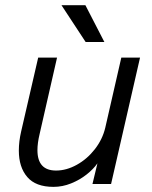

<svg xmlns="http://www.w3.org/2000/svg" viewBox="-20 -710 587 741"><path d="M52.7 -128.9Q52.7 -164.1 61.5 -202.1L127.4 -487.8H200.2L132.8 -192.4Q124.5 -157.7 124.5 -130.4Q124.5 -51.8 196.3 -51.8Q236.3 -51.8 276.4 -74Q316.4 -96.2 345.9 -134Q375.5 -171.9 386.2 -216.8L448.2 -487.8H520.5L408.7 0H336.9L356 -79.6Q340.3 -57.1 314 -36.4Q287.6 -15.6 254.4 -2.2Q221.2 11.2 186.5 11.2Q117.7 11.2 85.2 -26.9Q52.7 -64.9 52.7 -128.9ZM310.5 -547.9 217.3 -689.9H309.6L382.8 -547.9Z"/></svg>

Font: Acari Sans
Style: Italic
Weight: 400
Italic angle: -13°
Designer: Alfredo Marco Pradil and Stefan Peev
Foundry: Hanken Design Co.
Version: Version 1.045;January 11, 2019;FontCreator 11.5.0.2425 64-bi